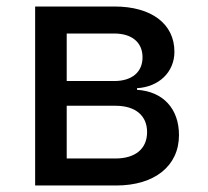

<svg xmlns="http://www.w3.org/2000/svg" viewBox="-20 -570 640 590"><path d="M88 0H337C455 0 530 -60 530 -155C530 -235 482 -289 401 -294V-299C469 -303 516 -349 516 -411C516 -497 445 -550 332 -550H88ZM185 -321V-467H331C385 -467 418 -440 418 -394C418 -348 385 -321 331 -321ZM185 -83V-245H335C396 -245 432 -215 432 -164C432 -113 396 -83 335 -83Z"/></svg>

Font: JetBrains Mono Medium
Style: Regular
Weight: 436
Monospace: yes
Designer: Philipp Nurullin, Konstantin Bulenkov
Foundry: JetBrains
Version: Version 2.305